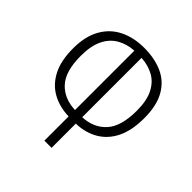

<svg xmlns="http://www.w3.org/2000/svg" viewBox="-191 -872 1020 1020"><g transform="rotate(45 319.5 -362.0)"><path d="M293 0V-182Q223 -184 169 -214Q115 -244 84.5 -303.5Q54 -363 54 -455Q54 -545 88 -605Q122 -665 182 -694.5Q242 -724 320 -724Q398 -724 457.5 -697.5Q517 -671 550.5 -612.5Q584 -554 584 -460Q584 -367 554 -306.5Q524 -246 470.5 -215Q417 -184 347 -182V0ZM293 -230V-676Q241 -673 199.5 -649.5Q158 -626 134.5 -578.5Q111 -531 111 -455Q111 -339 160 -286Q209 -233 293 -230ZM347 -230Q430 -234 479 -288Q528 -342 528 -460Q528 -535 504.5 -581.5Q481 -628 440 -650.5Q399 -673 347 -676Z"/></g></svg>

Font: Noto Sans Georgian Condensed Light
Style: Regular
Weight: 300
Width: 3
Designer: Monotype Design Team, Akaki Razmadze
Foundry: Google LLC
Version: Version 2.005; ttfautohint (v1.8.4.7-5d5b)